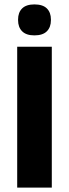

<svg xmlns="http://www.w3.org/2000/svg" viewBox="-20 -851 313 871"><path d="M215 0H58V-639H215ZM136 -690.5Q99 -690.5 80.5 -709Q62 -727.5 62 -759.5V-762.5Q62 -794.5 80.5 -812.8Q99 -831 136 -831Q174 -831 192.5 -812.8Q211 -794.5 211 -762.5V-759.5Q211 -727.5 192.5 -709Q174 -690.5 136 -690.5Z"/></svg>

Font: Anek Latin Medium
Style: Bold
Weight: 700
Version: Version 1.003